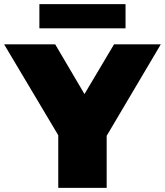

<svg xmlns="http://www.w3.org/2000/svg" viewBox="-47 -916 804 936"><path d="M237 0V-307L291 -166L-27 -700H222L437 -335H292L509 -700H737L421 -166L473 -307V0ZM145 -778V-896H565V-778Z"/></svg>

Font: MOST Montserrat Black
Style: Regular
Weight: 900
Designer: Julieta Ulanovsky
Foundry: Julieta Ulanovsky
Version: Version 8.000;March 11, 2024;FontCreator 15.0.0.2926 64-bit